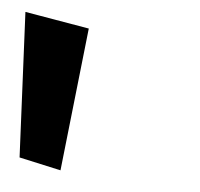

<svg xmlns="http://www.w3.org/2000/svg" viewBox="-74 -1034 368 353"><g transform="rotate(5 110.5 -857.5)"><path d="M-27.6 -732 49.4 -715 78.5 -979.2 -40.2 -999.5Z"/></g></svg>

Font: Hussar
Style: BdOpOblOne
Weight: 700
Foundry: Cannot Into Space Fonts
Version: Version 2.00